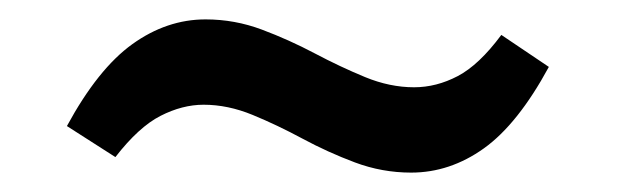

<svg xmlns="http://www.w3.org/2000/svg" viewBox="-20 -455 636 198"><path d="M404 -277Q374 -277 346 -287.5Q318 -298 292 -312Q266 -326 240.5 -336.5Q215 -347 190 -347Q168 -347 145.5 -335.5Q123 -324 99 -293L49 -325Q81 -384 116.5 -409.5Q152 -435 192 -435Q222 -435 250 -424.5Q278 -414 304.5 -400Q331 -386 356.5 -375.5Q382 -365 407 -365Q430 -365 452 -376.5Q474 -388 497 -419L546 -386Q514 -327 479 -302Q444 -277 404 -277Z"/></svg>

Font: Bitter SemiBold
Style: Regular
Weight: 600
Designer: Sol Matas, and Bitter project Authors
Foundry: Sol Matas
Version: Version 2.001